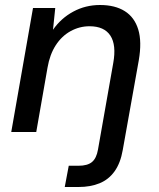

<svg xmlns="http://www.w3.org/2000/svg" viewBox="-20 -528 636 768"><path d="M25 0 112 -496H201L192 -409Q224 -455 273 -481.5Q322 -508 380 -508Q440 -508 479 -483.5Q518 -459 533 -410Q548 -361 535 -286L471 72Q462 124 438.5 157Q415 190 378.5 205Q342 220 294 220H239L255 135H294Q330 135 348 120Q366 105 372 70L433 -276Q446 -348 421.5 -385.5Q397 -423 338 -423Q298 -423 262.5 -403.5Q227 -384 203 -347Q179 -310 170 -257L125 0Z"/></svg>

Font: DM Sans 24pt Medium
Style: Italic
Weight: 500
Italic angle: -10°
Designer: Colophon Foundry, Jonny Pinhorn
Foundry: Colophon Foundry
Version: Version 4.004;gftools[0.9.30]